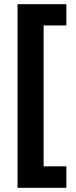

<svg xmlns="http://www.w3.org/2000/svg" viewBox="-20 -739 362 920"><path d="M298 161H64V-719H298V-617H189V58H298Z"/></svg>

Font: Noto Sans SemiCondensed
Style: Bold
Weight: 700
Width: 4
Designer: Monotype Design Team
Foundry: Monotype Imaging Inc.
Version: Version 2.013; ttfautohint (v1.8.4.7-5d5b)